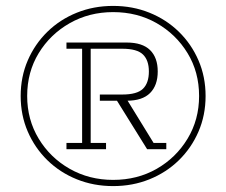

<svg xmlns="http://www.w3.org/2000/svg" viewBox="-20 -618 766 650"><path d="M363 12Q297 12 240 -11Q183 -34 140.5 -75.5Q98 -117 74 -172.5Q50 -228 50 -293Q50 -358 74 -413.5Q98 -469 140.5 -510.5Q183 -552 240 -575Q297 -598 363 -598Q429 -598 486 -575Q543 -552 585.5 -510.5Q628 -469 652 -413.5Q676 -358 676 -293Q676 -228 652 -172.5Q628 -117 585.5 -75.5Q543 -34 486 -11Q429 12 363 12ZM363 -9Q445 -9 510.5 -46.5Q576 -84 615 -148.5Q654 -213 654 -293Q654 -374 615 -438Q576 -502 510.5 -539.5Q445 -577 363 -577Q282 -577 216 -539.5Q150 -502 111 -438Q72 -374 72 -293Q72 -213 111 -148.5Q150 -84 216 -46.5Q282 -9 363 -9ZM205 -113V-134H258V-453H205V-474H409Q462 -474 488 -448.5Q514 -423 514 -376Q514 -329 488 -303Q462 -277 409 -277H390L409 -282L500 -134H543V-113H478L376 -277H318V-298H394Q444 -298 464 -317.5Q484 -337 484 -376Q484 -414 464 -433.5Q444 -453 394 -453H287V-134H339V-113Z"/></svg>

Font: Rokkitt Thin
Style: Regular
Weight: 250
Version: Version 3.103